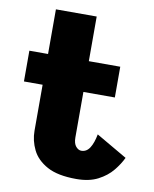

<svg xmlns="http://www.w3.org/2000/svg" viewBox="-81 -762 666 830"><g transform="rotate(10 252.5 -346.5)"><path d="M311 7Q229 7 182.5 -18.5Q136 -44 116.5 -84Q97 -124 97 -167V-369H15V-504H97V-700H276V-504H414V-369H276V-169Q276 -143 287 -130Q298 -117 311 -117Q334 -117 348 -139Q362 -161 369 -199L505 -120Q492 -92 468 -62.5Q444 -33 405.5 -13Q367 7 311 7Z"/></g></svg>

Font: Panamera Black
Style: Regular
Weight: 900
Designer: Bastien Sozeau
Foundry: NBR — Bastien Sozeau
Version: Version 3.002; ttfautohint (v1.8.4.7-5d5b);gftools[0.9.33]